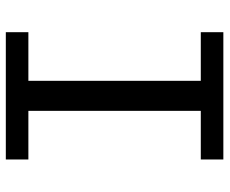

<svg xmlns="http://www.w3.org/2000/svg" viewBox="-82 -682 765 640"><g transform="rotate(-90 300.0 -362.5)"><path d="M350.1 -75.2H512.2V0H87.9V-75.2H250V-649.9H87.9V-725.1H512.2V-649.9H350.1Z"/></g></svg>

Font: Aurulent Sans Mono
Style: Regular
Weight: 400
Monospace: yes
Version: Version 2007.05.04